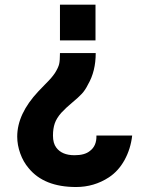

<svg xmlns="http://www.w3.org/2000/svg" viewBox="-20 -582 626 805"><path d="M380.4 -562.5V-412.6H231.4V-562.5ZM52.2 -9.3Q52.2 -104.5 140.6 -198.7Q149.4 -208.5 167.5 -226.6Q185.5 -244.6 194.3 -254.9Q203.1 -265.1 210.4 -275.9Q224.6 -298.8 228 -313.5Q231.4 -328.1 231.4 -359.4H381.3Q381.3 -283.2 349.1 -228Q337.4 -204.1 323 -188.7Q308.6 -173.3 283 -152.1Q257.3 -130.9 237.3 -109.4Q217.3 -86.9 209.7 -64.9Q202.1 -43 202.1 -13.7Q202.1 18.6 215.8 36.6Q239.3 68.8 292.5 68.8Q335 68.8 356.4 51.3Q385.7 29.8 384.3 -13.7H534.2Q527.8 42.5 502.2 88.9Q476.6 135.3 436.5 161.6Q374.5 202.1 298.8 202.1Q164.6 202.1 100.1 123Q77.6 96.7 64.9 61.3Q52.2 25.9 52.2 -9.3Z"/></svg>

Font: Manrope3 ExtraBold
Style: Bold
Weight: 800
Width: 4
Designer: Mikhail Sharanda
Foundry: Mikhail Sharanda
Version: Version 3.000;PS 003.000;hotconv 1.0.88;makeotf.lib2.5.64775